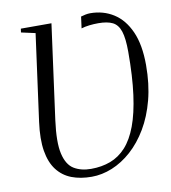

<svg xmlns="http://www.w3.org/2000/svg" viewBox="-85 -831 812 914"><g transform="rotate(-10 321.0 -374.0)"><path d="M285 10Q230.5 10 188.2 -6.2Q146 -22.5 118.5 -58.2Q91 -94 81.5 -151.2Q72 -208.5 83 -290.5L140 -710L72 -725L74.5 -743H222.5L160.5 -285.5Q146.5 -180.5 159.2 -124.8Q172 -69 206 -48.2Q240 -27.5 288.5 -27.5Q340 -27.5 382.5 -43.5Q425 -59.5 457.8 -95.5Q490.5 -131.5 513 -191.5Q535.5 -251.5 547.2 -339Q559 -426.5 559 -545.5Q559 -610.5 547.8 -644.8Q536.5 -679 511 -691.8Q485.5 -704.5 442 -704.5Q420 -704.5 398.5 -702Q377 -699.5 359.5 -694L367 -750Q376.5 -753 388.8 -755.5Q401 -758 412 -758Q475 -758 524.8 -726.5Q574.5 -695 603 -631Q631.5 -567 631.5 -469Q631.5 -377 611.8 -301.5Q592 -226 557.5 -168Q523 -110 478.5 -70.2Q434 -30.5 384.2 -10.2Q334.5 10 285 10Z"/></g></svg>

Font: Merriweather 144pt Light
Style: Italic
Weight: 300
Italic angle: -7.8°
Version: Version 2.101